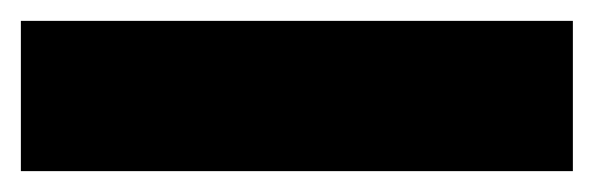

<svg xmlns="http://www.w3.org/2000/svg" viewBox="-20 19 569 184"><path d="M0 183V39H529V183Z"/></svg>

Font: Outfit Thin Black
Style: Regular
Weight: 900
Version: Version 1.100;gftools[0.9.27]